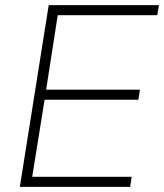

<svg xmlns="http://www.w3.org/2000/svg" viewBox="-20 -725 637 745"><path d="M57 0 169 -705H597L590 -666H204L159 -377H523L517 -338H153L105 -39H491L485 0Z"/></svg>

Font: Mulish ExtraLight
Style: Italic
Weight: 200
Italic angle: -9°
Designer: Vernon Adams
Foundry: Vernon Adams
Version: Version 3.603